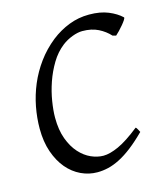

<svg xmlns="http://www.w3.org/2000/svg" viewBox="-99 -708 695 799"><g transform="rotate(-15 248.5 -308.5)"><path d="M496.1 -581.1Q498 -578.6 492.7 -570.3Q487.3 -562 478.8 -551.8Q470.2 -541.5 460.7 -531.5Q451.2 -521.5 444.8 -516.1L430.2 -520Q410.2 -542 381.6 -556.4Q353 -570.8 313 -570.8Q293.5 -570.8 269 -561.5Q244.6 -552.2 225.1 -537.1Q194.3 -513.2 172.6 -477.1Q150.9 -440.9 137.2 -401.1Q123.5 -361.3 117.2 -322Q110.8 -282.7 110.8 -252Q110.8 -198.7 125.2 -159.9Q139.6 -121.1 162.4 -95.9Q185.1 -70.8 212.2 -58.8Q239.3 -46.9 265.1 -46.9Q292.5 -46.9 330.8 -64.2Q369.1 -81.5 423.8 -125Q426.3 -124 428.2 -120.8Q430.2 -117.7 432.1 -114.3Q434.1 -110.8 435.5 -107.7Q437 -104.5 438 -103Q404.8 -69.8 375.7 -47.4Q346.7 -24.9 320.3 -11.5Q293.9 2 270 7.6Q246.1 13.2 223.1 13.2Q186.5 13.2 152.8 -2.7Q119.1 -18.6 93.5 -48.8Q67.9 -79.1 52.5 -123.3Q37.1 -167.5 37.1 -224.1Q37.1 -270 46.1 -317.6Q55.2 -365.2 74.2 -410.4Q93.3 -455.6 123 -496.3Q152.8 -537.1 193.8 -569.8Q229.5 -597.7 270.8 -613.8Q312 -629.9 357.9 -629.9Q406.2 -629.9 440.4 -615.7Q474.6 -601.6 496.1 -581.1Z"/></g></svg>

Font: Gentium Plus Viet
Style: Italic
Weight: 400
Italic angle: -8°
Designer: J. Victor Gaultney, Annie Olsen, Iska Routamaa, Becca Hirsbrunner
Foundry: SIL International
Version: Version 5.000